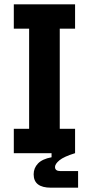

<svg xmlns="http://www.w3.org/2000/svg" viewBox="-20 -710 412 890"><path d="M44 0V-113H115V-577H44V-690H328V-577H257V-113H328V0ZM216 160Q136 160 136 98Q136 69 156 48Q176 27 219 19V-17L328 0Q276 16 255.5 33Q235 50 235 64Q235 83 260 83H342V160Z"/></svg>

Font: Mozilla Text ExtraLight
Style: Regular
Weight: 200
Designer: Studio DRAMA
Foundry: Studio DRAMA
Version: Version 1.000